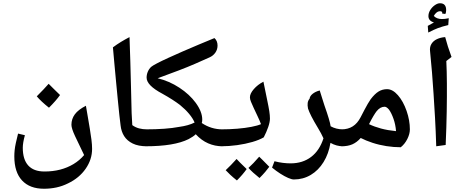

<svg xmlns="http://www.w3.org/2000/svg" viewBox="-20 -905 2855 1180"><path d="M250 255Q163 255 115.5 204Q68 153 68 56Q68 38 70 18Q72 -2 77.5 -27Q83 -52 91 -84L133 -74Q120 -27 120 3Q120 75 153.5 112Q187 149 253 149Q305 149 349.5 137.5Q394 126 431.5 103.5Q469 81 497 48Q464 -20 441.5 -68Q419 -116 419 -138Q419 -174 440 -202.5Q461 -231 508 -255Q511 -238 515 -214.5Q519 -191 523.5 -164.5Q528 -138 532 -114Q538 -78 542 -46.5Q546 -15 546 10Q546 75 506.5 132Q467 189 398 222Q364 239 327 247Q290 255 250 255ZM281 -243Q232 -282 206 -313Q230 -337 248 -356Q266 -375 279 -390Q292 -377 309.5 -359.5Q327 -342 349 -321Q337 -304 320 -284.5Q303 -265 281 -243Z M883 -6Q830 -6 795.5 -23Q761 -40 743 -68.5Q725 -97 721 -135Q718 -157 713.5 -198Q709 -239 704 -291.5Q699 -344 693.5 -401Q688 -458 683 -513.5Q678 -569 674 -614Q698 -632 723.5 -647.5Q749 -663 776 -677Q779 -601 781 -526Q783 -451 785 -373Q787 -295 789 -210L793 -136Q812 -122 834.5 -116Q857 -110 885 -110Q891 -110 891 -102V-14Q891 -6 883 -6Z M874 -6Q866 -6 866 -14V-102Q866 -110 874 -110Q1002 -110 1080 -125Q1139 -133 1176 -152Q1165 -178 1142 -205.5Q1119 -233 1086 -260Q1065 -276 1038.5 -293Q1012 -310 978 -329Q929 -355 905 -379.5Q881 -404 881 -428Q881 -447 888.5 -464.5Q896 -482 909 -494Q917 -501 944.5 -515.5Q972 -530 1012.5 -548.5Q1053 -567 1102 -588.5Q1151 -610 1201.5 -631Q1252 -652 1298 -671Q1317 -654 1317 -625Q1317 -601 1303.5 -581.5Q1290 -562 1267 -552Q1223 -532 1178 -512.5Q1133 -493 1078 -472Q1023 -451 949 -424Q1020 -407 1082.5 -366Q1145 -325 1183 -273Q1223 -218 1223 -170Q1223 -157 1220 -149Q1278 -110 1347 -110Q1356 -110 1356 -102V-14Q1356 -6 1347 -6Q1301 -6 1259.5 -24Q1218 -42 1183 -80Q1175 -72 1163.5 -64.5Q1152 -57 1139 -50Q1051 -6 874 -6Z M1338 -6Q1330 -6 1330 -14V-102Q1330 -110 1338 -110Q1390 -110 1438.5 -114Q1487 -118 1525.5 -125.5Q1564 -133 1584 -142Q1576 -164 1562.5 -192Q1549 -220 1539 -242Q1529 -264 1522.5 -279.5Q1516 -295 1516 -307Q1516 -330 1540 -357.5Q1564 -385 1599 -403Q1613 -333 1622 -290.5Q1631 -248 1635 -222Q1639 -196 1639 -176Q1639 -155 1628.5 -124.5Q1618 -94 1601 -61Q1574 -45 1531 -32.5Q1488 -20 1437.5 -13Q1387 -6 1338 -6ZM1575 189Q1532 155 1507 127Q1536 101 1573 58Q1577 61 1592 76.5Q1607 92 1635 120Q1625 134 1610 151.5Q1595 169 1575 189ZM1436 204Q1412 185 1395 169Q1378 153 1367 141Q1383 126 1400 108.5Q1417 91 1434 72Q1440 79 1455.5 94.5Q1471 110 1496 134Q1484 151 1469 168.5Q1454 186 1436 204Z M1786 198Q1773 198 1751 188.5Q1729 179 1702.5 162Q1676 145 1652 125L1667 86Q1694 93 1719 96Q1744 99 1766 99Q1840 99 1892 59.5Q1944 20 1968 -55Q1961 -70 1953 -85.5Q1945 -101 1935 -117Q1909 -160 1894 -189.5Q1879 -219 1873 -238Q1869 -258 1871 -272.5Q1873 -287 1883 -299Q1884 -314 1901 -328Q1918 -342 1945 -349Q1953 -322 1960.5 -299.5Q1968 -277 1974 -257Q1991 -209 2000.5 -177Q2010 -145 2012 -129Q2046 -110 2088 -110Q2096 -110 2096 -102V-14Q2096 -6 2088 -6Q2048 -6 2011 -27Q2000 40 1968.5 91Q1937 142 1890 170Q1843 198 1786 198Z M2443 0Q2400 0 2355 -7Q2310 -14 2269 -27.5Q2228 -41 2197 -57Q2173 -30 2145.5 -18Q2118 -6 2079 -6Q2071 -6 2071 -14V-102Q2071 -110 2079 -110Q2119 -110 2148 -128.5Q2177 -147 2196 -184Q2210 -211 2220.5 -231Q2231 -251 2240 -266.5Q2249 -282 2258 -295Q2283 -328 2306.5 -342.5Q2330 -357 2359 -357Q2393 -357 2425.5 -320Q2458 -283 2479 -223Q2499 -165 2499 -110Q2499 -82 2483.5 -51Q2468 -20 2443 0ZM2414 -99Q2411 -139 2398.5 -174.5Q2386 -210 2371 -231Q2356 -249 2344 -249Q2317 -249 2295 -222Q2287 -212 2275 -192Q2263 -172 2248 -142Q2281 -126 2322 -115Q2363 -104 2414 -99Z M2661 -6Q2658 -104 2653.5 -182.5Q2649 -261 2644.5 -329Q2640 -397 2635 -460Q2630 -523 2623 -591Q2620 -616 2631.5 -635Q2643 -654 2665.5 -664.5Q2688 -675 2716 -677Q2723 -650 2733 -618.5Q2743 -587 2755 -555L2723 -530Q2726 -469 2726.5 -392Q2727 -315 2725.5 -221Q2724 -127 2719 -14ZM2612 -705 2609 -746 2647 -767Q2613 -777 2613 -806Q2613 -825 2624 -843Q2635 -861 2652 -873Q2669 -885 2684 -885Q2722 -885 2722 -843Q2722 -828 2717 -819L2697 -822L2698 -826Q2698 -831 2694.5 -833.5Q2691 -836 2685 -836Q2673 -836 2663 -828Q2653 -820 2646 -807Q2664 -788 2696 -788Q2704 -788 2714.5 -789Q2725 -790 2738 -793L2735 -751Q2697 -742 2672 -732.5Q2647 -723 2612 -705Z"/></svg>

Font: Noto Naskh Arabic SemiBold
Style: Regular
Weight: 600
Designer: Monotype Design Team, David Williams, Mohamad Dakak and Nizar Qandah
Foundry: Monotype Imaging Inc.
Version: Version 2.016